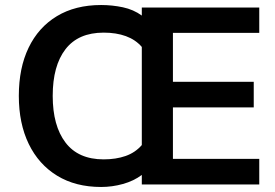

<svg xmlns="http://www.w3.org/2000/svg" viewBox="-20 -735 1095 765"><path d="M383 10Q281 10 207.5 -35Q134 -80 94.5 -161.5Q55 -243 55 -353Q55 -464 94 -545Q133 -626 206.5 -670.5Q280 -715 383 -715Q427 -715 469.5 -706Q512 -697 545 -673V-705H1013V-604H669V-409H991V-307H669V-102H1013V0H545V-38Q513 -14 470 -2Q427 10 383 10ZM190 -353Q190 -234 241 -167Q292 -100 393 -100Q442 -100 480.5 -113.5Q519 -127 545 -157V-548Q520 -577 481.5 -591Q443 -605 393 -605Q292 -605 241 -539Q190 -473 190 -353Z"/></svg>

Font: MulishBold
Style: Bold
Weight: 700
Designer: Vernon Adams
Foundry: Vernon Adams
Version: Version 3.602; ttfautohint (v1.8.3)